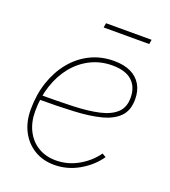

<svg xmlns="http://www.w3.org/2000/svg" viewBox="-130 -796 799 901"><g transform="rotate(20 269.0 -346.0)"><path d="M242.7 7.8Q186 7.8 142.8 -18.6Q99.6 -44.9 75.4 -91.6Q51.3 -138.2 51.3 -199.2Q51.3 -273.4 72.5 -336.7Q93.8 -399.9 132.6 -447.3Q171.4 -494.6 224.6 -520.8Q277.8 -546.9 341.8 -546.9Q392.1 -546.9 426.3 -530.3Q460.4 -513.7 478 -483.2Q495.6 -452.6 495.6 -411.1Q495.6 -356 465.6 -324.7Q435.5 -293.5 379.6 -278.8Q323.7 -264.2 245.1 -260.3Q166.5 -256.3 69.8 -256.3V-278.8Q160.6 -278.8 234.9 -281.5Q309.1 -284.2 362.3 -296.4Q415.5 -308.6 444.3 -335.4Q473.1 -362.3 473.1 -410.2Q473.1 -464.4 440.2 -494.4Q407.2 -524.4 341.8 -524.4Q283.2 -524.4 233.9 -499.8Q184.6 -475.1 148.9 -431.2Q113.3 -387.2 93.5 -327.9Q73.7 -268.6 73.7 -199.2Q73.7 -143.6 95 -102.1Q116.2 -60.5 154.3 -37.6Q192.4 -14.6 242.7 -14.6Q301.8 -14.6 354 -44.2Q406.2 -73.7 439 -120.1L458 -108.9Q422.9 -58.1 365.2 -25.1Q307.6 7.8 242.7 7.8ZM472.7 -700.2 468.8 -677.7H241.2L245.1 -700.2Z"/></g></svg>

Font: Inter 18pt Thin
Style: Italic
Weight: 250
Italic angle: -9.3988°
Version: Version 4.001;git-66647c0bb